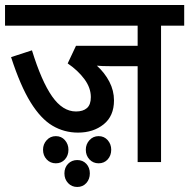

<svg xmlns="http://www.w3.org/2000/svg" viewBox="-20 -642 752 763"><path d="M620 -540V2H527V-379H418Q401 -379 388 -379.5Q375 -380 365 -381Q396 -353 414.5 -317.5Q433 -282 433 -243Q433 -181 392 -148Q351 -115 290 -115Q235 -115 188.5 -142.5Q142 -170 101.5 -235.5Q61 -301 24 -415L107 -442Q145 -319 187 -259Q229 -199 282 -199Q310 -199 325.5 -212.5Q341 -226 341 -256Q341 -293 315.5 -327.5Q290 -362 249 -390L282 -460H527V-540H0V-622H712V-540ZM321 -47Q321 -69 335.5 -85Q350 -101 372 -101Q394 -101 408 -85Q422 -69 422 -47Q422 -24 408 -8.5Q394 7 372 7Q350 7 335.5 -8.5Q321 -24 321 -47ZM151 -47Q151 -69 165.5 -85Q180 -101 202 -101Q224 -101 238 -85Q252 -69 252 -47Q252 -24 238 -8.5Q224 7 202 7Q180 7 165.5 -8.5Q151 -24 151 -47ZM236 47Q236 24 250.5 9Q265 -6 287 -6Q309 -6 323 9Q337 24 337 47Q337 70 323 85.5Q309 101 287 101Q265 101 250.5 85.5Q236 70 236 47Z"/></svg>

Font: Noto Sans SemiCondensed Medium
Style: Italic
Weight: 500
Width: 4
Italic angle: -12°
Designer: Monotype Design Team
Foundry: Monotype Imaging Inc.
Version: Version 2.013; ttfautohint (v1.8.4.7-5d5b)